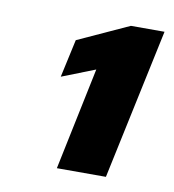

<svg xmlns="http://www.w3.org/2000/svg" viewBox="-54 -849 433 478"><g transform="rotate(10 162.5 -610.5)"><path d="M120 -420 174 -679 90 -646 111 -742 240 -801H325L244 -420Z"/></g></svg>

Font: Saira Expanded ExtraBold
Style: Italic
Weight: 800
Width: 7
Italic angle: -12°
Designer: Hector Gatti with collaboration of the Omnibus-Type team
Foundry: Omnibus-Type
Version: Version 1.101